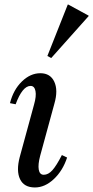

<svg xmlns="http://www.w3.org/2000/svg" viewBox="-20 -815 411 847"><path d="M134 12Q86 12 68.5 -24.5Q51 -61 67 -122L130 -353Q141 -391 136.5 -413.5Q132 -436 115 -436Q79 -436 49 -355L24 -360Q39 -419 76.5 -455.5Q114 -492 158 -492Q202 -492 219.5 -454.5Q237 -417 220 -358L157 -127Q147 -89 151 -66.5Q155 -44 173 -44Q193 -44 211 -64Q229 -84 253 -131L276 -120Q257 -62 217.5 -25Q178 12 134 12ZM206 -559 189 -568 279 -795H281L371 -746V-744Z"/></svg>

Font: Platypi Light Light
Style: Italic
Weight: 300
Italic angle: -13°
Version: Version 1.200